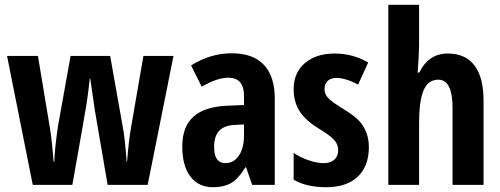

<svg xmlns="http://www.w3.org/2000/svg" viewBox="-20 -780 2110 810"><path d="M603 0H434.1L379.9 -315.9L360.8 -449.2H358.9Q351.6 -384.8 346.2 -348.6Q340.8 -312.5 285.2 0H118.2L9.8 -543.9H140.1L189.9 -244.1Q198.7 -194.3 206.1 -98.1H209Q210 -144 224.1 -245.1L277.8 -543.9H444.8L498 -244.1Q507.3 -196.8 514.2 -98.1H516.1Q522.5 -183.1 533.2 -244.1L585 -543.9H711.9Z M786.1 -503.9Q867.2 -555.2 957.8 -555.2Q1048.3 -555.2 1093.8 -505.9Q1139.2 -456.5 1139.2 -365.2V0H1043.9L1018.1 -74.2H1015.1Q986.8 -26.9 956.1 -8.5Q925.3 9.8 877.9 9.8Q817.9 9.8 783.4 -34.9Q749 -79.6 749 -162.4Q749 -245.1 795.7 -287.4Q842.3 -329.6 937 -334L1009.3 -336.9V-376Q1009.3 -452.1 943.4 -452.1Q895 -452.1 831.1 -414.1ZM883.3 -159.2Q883.3 -91.8 931.2 -91.8Q966.8 -91.8 988 -123.8Q1009.3 -155.8 1009.3 -209V-254.9L969.2 -252.9Q924.8 -250.5 904.1 -227.5Q883.3 -204.6 883.3 -159.2Z M1218.8 -134.8Q1246.6 -116.2 1281.5 -104Q1316.4 -91.8 1345.5 -91.8Q1374.5 -91.8 1390.6 -106.4Q1406.7 -121.1 1406.7 -146.2Q1406.7 -171.4 1389.6 -189.9Q1372.6 -208.5 1329.1 -234.9Q1270.5 -270 1244.6 -309.8Q1218.8 -349.6 1218.8 -403.8Q1218.8 -473.6 1266.4 -513.9Q1314 -554.2 1391.6 -554.2Q1469.2 -554.2 1533.2 -516.1L1490.7 -422.9Q1439 -451.2 1398.9 -451.2Q1375 -451.2 1362.1 -438.5Q1349.1 -425.8 1349.1 -404.5Q1349.1 -383.3 1364 -366.9Q1378.9 -350.6 1425.8 -322Q1472.7 -293.5 1493.2 -272Q1536.1 -227.1 1536.1 -159.2Q1536.1 -78.6 1489 -34.4Q1441.9 9.8 1356.9 9.8Q1272 9.8 1218.8 -22Z M1748 -759.8V-590.8Q1748 -558.6 1742.2 -474.1H1749Q1788.1 -554.2 1869.1 -554.2Q1943.8 -554.2 1981.9 -503.7Q2020 -453.1 2020 -355V0H1889.2V-324.2Q1889.2 -443.8 1829.1 -443.8Q1785.6 -443.8 1766.8 -398.4Q1748 -353 1748 -261.2V0H1618.2V-759.8Z"/></svg>

Font: Open Sans Hebrew Condensed
Style: Bold
Weight: 700
Width: 3
Foundry: Ascender Corporation, Yanek Iontef
Version: Version 2.001;PS 002.001;hotconv 1.0.70;makeotf.lib2.5.58329